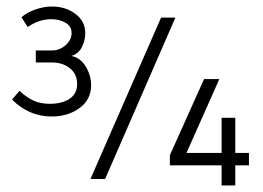

<svg xmlns="http://www.w3.org/2000/svg" viewBox="-20 -551 807 590"><path d="M17 -245 40 -272Q61 -252 82.5 -242Q104 -232 133 -232Q171 -232 194 -247.5Q217 -263 217 -293Q217 -324 194.5 -341.5Q172 -359 141 -359H90V-396H140Q163 -396 181.5 -412Q200 -428 200 -450Q200 -470 181.5 -481Q163 -492 138 -492Q100 -492 65 -468L46 -498Q63 -513 89 -522Q115 -531 140 -531Q181 -531 211.5 -508.5Q242 -486 242 -449Q242 -428 232 -407Q222 -386 199 -379Q227 -374 243.5 -346.5Q260 -319 260 -289Q260 -245 224.5 -219Q189 -193 139 -193Q69 -193 17 -245ZM475 -497H519L303 -1H258ZM661 -43H502V-74L607 -308H654L553 -81H661V-189H703V-81H745V-43H703V19H661Z"/></svg>

Font: Bellota Text Light
Style: Regular
Weight: 300
Designer: Kemie Guaida
Foundry: Kemie Guaida
Version: Version 4.001